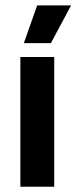

<svg xmlns="http://www.w3.org/2000/svg" viewBox="-20 -706 288 726"><path d="M57 0V-490.5H185V0ZM120.5 -685.5H248V-684L172.5 -543H70.5V-544Z"/></svg>

Font: Anek Gujarati SemiBold
Style: Regular
Weight: 600
Designer: Mrunmayee Ghaisas (Gujarati), Yesha Goshar (Latin)
Foundry: Ek Type
Version: Version 1.003